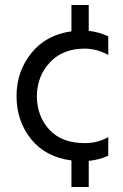

<svg xmlns="http://www.w3.org/2000/svg" viewBox="-20 -635 492 766"><path d="M412 -14Q379 2 334 7V111H265V5Q162 -8 104 -80Q46 -152 46 -252Q46 -349 104.5 -422.5Q163 -496 265 -510V-615H334V-512Q376 -507 412 -490V-416Q365 -441 318 -441Q231 -441 179.5 -386.5Q128 -332 127 -251Q128 -170 177.5 -117Q227 -64 318 -64Q370 -64 412 -88Z"/></svg>

Font: Hind Siliguri
Style: Regular
Weight: 400
Designer: Jyotish Sonowal
Foundry: Indian Type Foundry
Version: Version 1.000;PS 1.0;hotconv 1.0.86;makeotf.lib2.5.63406; tt